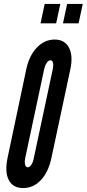

<svg xmlns="http://www.w3.org/2000/svg" viewBox="-20 -943 438 971"><path d="M97 8Q149 8 187 -32.5Q225 -73 240 -144L335.5 -591.5Q350.5 -661 328.8 -702Q307 -743 256.5 -743Q205 -743 166 -702Q127 -661 112.5 -591L18 -143.5Q3.5 -72.5 24.5 -32.2Q45.5 8 97 8ZM120 -97Q110.5 -97 107 -110Q103.5 -123 107.5 -143.5L203 -591.5Q207.5 -612.5 216.2 -625.2Q225 -638 235 -638Q245 -638 248 -625.5Q251 -613 246.5 -591.5L151 -143.5Q147.5 -123.5 138.8 -110.2Q130 -97 120 -97ZM298.5 -825H377.5L398.5 -923H319.5ZM185 -825H264L285 -923H206Z"/></svg>

Font: League Gothic SemiCondensed Italic
Style: Regular
Weight: 400
Width: 4
Designer: The League of Moveable Type
Version: Version 1.600; ttfautohint (v1.8.3)